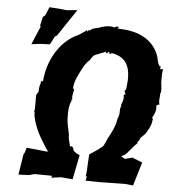

<svg xmlns="http://www.w3.org/2000/svg" viewBox="-55 -836 802 894"><g transform="rotate(5 346.0 -389.5)"><path d="M675 -372 683 -378 690 -379C684 -394 688 -409 689 -423C689 -425 690 -426 688 -428C696 -439 691 -465 689 -481C689 -505 688 -527 692 -543C690 -548 683 -540 678 -545C682 -551 677 -550 680 -557C677 -561 678 -551 672 -561C668 -568 663 -582 661 -598C638 -672 570 -713 471 -714C469 -720 477 -718 462 -711C461 -712 471 -718 469 -722C460 -725 455 -724 450 -718C433 -725 405 -722 378 -711C364 -706 349 -708 337 -694C328 -700 337 -696 323 -688L324 -696C314 -690 322 -689 317 -690C300 -678 288 -669 269 -661C201 -624 147 -540 140 -439C133 -441 127 -444 136 -442C136 -442 120 -427 132 -435C123 -414 124 -397 124 -390L114 -374C113 -359 115 -329 113 -298C115 -306 121 -303 111 -301C113 -290 117 -283 113 -280C120 -278 113 -280 114 -278C127 -213 157 -169 189 -119C190 -121 197 -127 189 -115L91 -125L85 -103L79 -92L64 3L113 1L139 -6L221 -5L217 4L264 -2L317 3L340 -112C329 -116 318 -122 309 -132L308 -141C302 -150 299 -150 303 -150C299 -145 306 -154 292 -148C286 -169 281 -189 282 -202C278 -227 269 -251 269 -283C268 -308 269 -339 281 -362C283 -357 274 -365 284 -368C278 -377 286 -404 288 -414L282 -420C285 -447 288 -453 296 -473C311 -504 328 -542 348 -556C357 -572 365 -584 382 -587C391 -592 414 -598 420 -604C421 -594 420 -599 429 -593C425 -594 425 -599 434 -603C435 -602 439 -599 436 -593C442 -596 444 -591 441 -596C446 -596 449 -594 446 -599C530 -585 541 -523 529 -437C526 -428 521 -435 523 -425C523 -425 523 -424 528 -413C530 -412 519 -412 520 -407C525 -387 513 -369 511 -359C519 -354 508 -354 511 -351C505 -336 513 -320 501 -297C496 -260 478 -228 462 -198C458 -187 453 -176 446 -164C428 -148 409 -136 384 -119L381 -68L380 -44L377 -16L382 -18L378 4L444 5L563 3L600 7L633 -103L586 -122L551 -113L531 -125C542 -125 556 -135 569 -153C582 -166 586 -176 603 -190C599 -200 611 -198 615 -217C626 -227 630 -231 638 -240C642 -248 656 -267 662 -291C663 -305 669 -314 660 -313C677 -342 679 -362 675 -372ZM140 -786 124 -747 113 -738 104 -697 107 -692 71 -607 112 -612 157 -614 177 -652 186 -657C215 -699 242 -742 271 -784L221 -779L185 -783Z"/></g></svg>

Font: Asimov Print
Style: DIt
Weight: 250
Width: 0
Designer: Google
Version: Version 2.000980: 2014